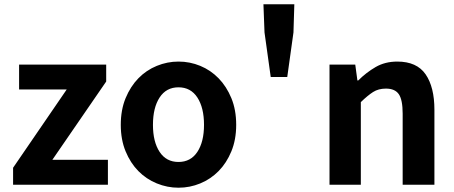

<svg xmlns="http://www.w3.org/2000/svg" viewBox="-20 -861 2118 895"><path d="M41 -79 291 -444H69V-560H475V-481L224 -116H483V0H41Z M812 14Q760 14 711 -6Q662 -26 625 -63.5Q588 -101 565.5 -155.5Q543 -210 543 -279Q543 -349 565.5 -403.5Q588 -458 625 -496Q662 -534 711 -554Q760 -574 812 -574Q865 -574 913.5 -554Q962 -534 999 -496Q1036 -458 1058.5 -403.5Q1081 -349 1081 -279Q1081 -210 1058.5 -155.5Q1036 -101 999 -63.5Q962 -26 913.5 -6Q865 14 812 14ZM812 -106Q869 -106 900 -153Q931 -200 931 -279Q931 -359 900 -406.5Q869 -454 812 -454Q755 -454 724 -406.5Q693 -359 693 -279Q693 -200 724 -153Q755 -106 812 -106Z M1213 -710 1208 -841H1352L1348 -710L1319 -502H1242Z M1636 -560 1646 -486H1650Q1687 -523 1731 -548.5Q1775 -574 1832 -574Q1923 -574 1964 -514.5Q2005 -455 2005 -349V0H1857V-331Q1857 -396 1839 -422Q1821 -448 1779 -448Q1744 -448 1719 -432Q1694 -416 1662 -385V0H1516V-560Z"/></svg>

Font: Kinto Sans
Style: Bold
Weight: 700
Designer: Authors: Ryoko NISHIZUKA  (kana & ideographs); Paul D. Hunt (Latin, Greek & Cyrillic); Wenlong ZHANG  (bopomofo); Sandol
Foundry: Adobe Systems Incorporated, ookami Inc.
Version: Version 0.001